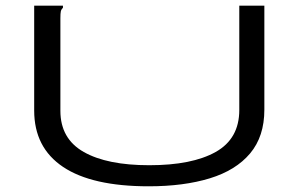

<svg xmlns="http://www.w3.org/2000/svg" viewBox="-20 -643 1040 674"><path d="M502 11Q303 11 201.5 -57Q100 -125 100 -255V-623H201V-616Q195 -610 193.5 -603Q192 -596 192 -579V-254Q192 -156 274 -109.5Q356 -63 504 -63Q654 -63 737 -109.5Q820 -156 820 -257V-623H908V-258Q908 -164 858 -104.5Q808 -45 716.5 -17Q625 11 502 11Z"/></svg>

Font: Inconsolata UltraExpanded
Style: Regular
Weight: 400
Width: 9
Monospace: yes
Designer: Raph Levien, Cyreal, Brenton Simpson
Foundry: Raph Levien, Cyreal, Google
Version: Version 3.000; ttfautohint (v1.8.2.53-6de2)